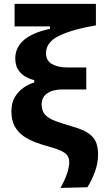

<svg xmlns="http://www.w3.org/2000/svg" viewBox="-20 -752 534 968"><path d="M285 195.5Q329 116.5 329 64.5Q329 35 306.5 19Q284 3 234.5 -10.5Q197.5 -20.5 162.2 -33.2Q127 -46 99 -65.5Q71 -85 54.2 -115.2Q37.5 -145.5 37.5 -191.5Q37.5 -235 55.8 -264.2Q74 -293.5 100.8 -311.2Q127.5 -329 152.5 -336V-348Q129.5 -353.5 107.5 -366Q85.5 -378.5 71.2 -401Q57 -423.5 57 -458.5Q57 -511 99 -548.8Q141 -586.5 232 -607V-619H53.5V-732.5H463.5V-624Q347.5 -604.5 279.8 -572.5Q212 -540.5 212 -483.5Q212 -446 242.5 -429Q273 -412 317 -412H415V-301H294.5Q246.5 -301 218.2 -281.5Q190 -262 190 -225.5Q190 -192.5 207.5 -173.5Q225 -154.5 260.2 -141.5Q295.5 -128.5 348.5 -113Q400 -98.5 427.2 -79Q454.5 -59.5 464.5 -33.8Q474.5 -8 474.5 26.5Q474.5 73 457 118.2Q439.5 163.5 420.5 192Z"/></svg>

Font: Heraclito
Style: Bold
Weight: 700
Designer: Kostas Bartsokas (font) & Cristiano Sobral (main changes)
Foundry: Kostas Bartsokas (font) & Cristiano Sobral (main changes)
Version: Version 1.00;July 8, 2020;FontCreator 13.0.0.2655 64-bit